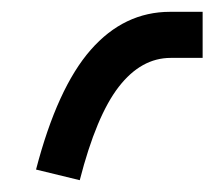

<svg xmlns="http://www.w3.org/2000/svg" viewBox="-20 -98 363 325"><path d="M323 0H269Q219 0 181 49Q143 98 115 207L41 189Q77 51 133.5 -13.5Q190 -78 268 -78H323Z"/></svg>

Font: Noto Kufi Arabic
Style: Regular
Weight: 400
Designer: Monotype Design Team, David Williams, Khaled Hosny
Foundry: Google LLC
Version: Version 2.109; ttfautohint (v1.8.4.7-5d5b)